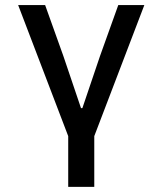

<svg xmlns="http://www.w3.org/2000/svg" viewBox="-20 -536 640 756"><path d="M248.6 199.9H351.2V0L548.3 -516H445.7L373.9 -315.7L304.3 -110.1H299L229.4 -315.7L157.7 -516H51.5L248.6 0Z"/></svg>

Font: Margiela Mono Medium
Style: Regular
Weight: 500
Designer: Mike Abbink, Paul van der Laan, Pieter van Rosmalen
Foundry: Bold Monday
Version: Version 2.003 2021